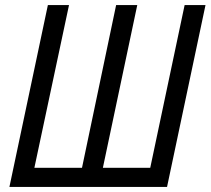

<svg xmlns="http://www.w3.org/2000/svg" viewBox="-20 -734 827 754"><path d="M17 0H636L787 -714H705L570 -75H384L519 -714H436L302 -75H115L251 -714H168Z"/></svg>

Font: Noto Sans Condensed
Style: Italic
Weight: 400
Width: 3
Italic angle: -12°
Designer: Monotype Design Team
Foundry: Monotype Imaging Inc.
Version: Version 2.013